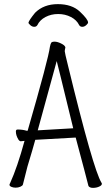

<svg xmlns="http://www.w3.org/2000/svg" viewBox="-20 -908 540 931"><path d="M161 -786Q156 -778 146 -778Q136 -778 127 -786Q118 -794 118 -798Q120 -809 150 -846Q192 -888 260.5 -888Q329 -888 368 -851Q407 -814 407 -799Q407 -794 398 -786Q389 -778 379 -778Q369 -778 364 -786Q352 -811 324 -825.5Q296 -840 262 -840Q228 -840 200.5 -825.5Q173 -811 161 -786ZM347 -241 151 -230Q140 -189 113 -100L91 -13Q89 -7 78.5 -2.5Q68 2 56 2Q44 2 35 -2Q26 -6 26 -12Q26 -15 29 -20Q64 -97 99 -225Q87 -223 81 -223Q75 -223 70 -230Q57 -251 57 -270Q57 -280 65 -280Q90 -280 109 -274H114Q215 -624 222 -681Q225 -696 228.5 -701Q232 -706 245 -706Q258 -706 275.5 -697.5Q293 -689 296 -681Q297 -680 297 -678Q297 -676 295.5 -670.5Q294 -665 294 -659Q294 -653 310 -589Q432 -87 472 -22Q474 -19 474 -17Q474 -9 460.5 -3Q447 3 431 3Q415 3 409 -6Q400 -43 347 -241ZM335 -286Q309 -391 275 -532L255 -612L163 -276Z"/></svg>

Font: Moon Stars Kai HW Light
Style: Regular
Weight: 300
Designer: GuiWonder
Version: Version 1.101